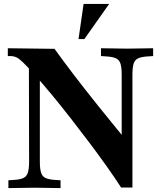

<svg xmlns="http://www.w3.org/2000/svg" viewBox="-20 -960 824 983"><path d="M600 0Q569 -48 528 -106Q487 -164 439.5 -227Q392 -290 343 -353Q294 -416 246 -474Q198 -532 156 -579Q119 -620 98.5 -640Q78 -660 64 -666.5Q50 -673 32 -673H20V-713L259 -710Q281 -680 306 -646Q331 -612 359 -575.5Q387 -539 418 -499.5Q449 -460 483 -417.5Q517 -375 553.5 -330.5Q590 -286 628 -239L603 -165V-577Q603 -614 597 -633.5Q591 -653 574.5 -661Q558 -669 527 -671L497 -673V-713L632 -711L764 -713V-673L734 -671Q703 -669 686.5 -661Q670 -653 664 -633.5Q658 -614 658 -577V0ZM23 3V-37L53 -39Q84 -41 100.5 -49Q117 -57 123 -77Q129 -97 129 -133L128 -622L184 -660V-133Q184 -97 190 -77Q196 -57 212.5 -49Q229 -41 260 -39L290 -37V3L158 1ZM382 -760 408 -940H539L412 -760Z"/></svg>

Font: Baskervville SC
Style: Regular
Weight: 400
Designer: Alexis Faudot, Rémi Forte, Morgane Pierson, Rafael Ribas, Tanguy Vanlaeys, Rosalie Wagner, Thomas Huot-Marchand
Foundry: ANRT
Version: Version 1.100